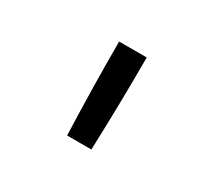

<svg xmlns="http://www.w3.org/2000/svg" viewBox="-76 -902 653 590"><g transform="rotate(30 250.0 -607.0)"><path d="M207 -442Q204 -524 202.5 -606.5Q201 -689 201 -772H299Q299 -689 297.5 -606.5Q296 -524 293 -442Z"/></g></svg>

Font: Iosevka Fixed Medium
Style: Regular
Weight: 500
Monospace: yes
Designer: Belleve Invis
Foundry: Belleve Invis
Version: Version 32.3.0